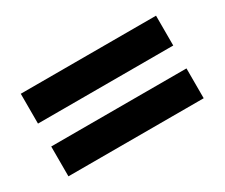

<svg xmlns="http://www.w3.org/2000/svg" viewBox="-63 -650 697 596"><g transform="rotate(-30 285.5 -352.0)"><path d="M43 -393.1V-500H527.8V-393.1ZM43 -204.1V-311H527.8V-204.1Z"/></g></svg>

Font: Zoram GWebM
Style: Bold
Weight: 700
Foundry: Ascender Corporation
Version: Version 1.000